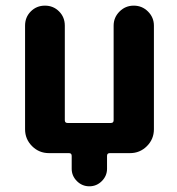

<svg xmlns="http://www.w3.org/2000/svg" viewBox="-20 -566 631 684"><path d="M528.3 -474.6V-105.5Q528.3 -70.3 503.4 -45.4Q478.5 -20.5 443.4 -20.5H371.1Q361.3 -20.5 361.3 -10.7V35.2Q361.3 60.5 342.8 79.1Q324.2 97.7 298.3 97.7Q272.5 97.7 253.9 79.1Q235.4 60.5 235.4 35.2V-10.7Q235.4 -20.5 225.6 -20.5H154.3Q119.1 -20.5 94.2 -45.4Q69.3 -70.3 69.3 -105.5V-474.6Q69.3 -504.9 89.8 -525.4Q110.4 -545.9 140.1 -545.9Q169.9 -545.9 190.4 -525.4Q210.9 -504.9 210.9 -474.6V-137.7Q210.9 -127.9 220.7 -127.9H375Q384.8 -127.9 384.8 -137.7V-474.6Q384.8 -503.9 405.8 -524.9Q426.8 -545.9 456.5 -545.9Q486.3 -545.9 507.3 -524.9Q528.3 -503.9 528.3 -474.6Z"/></svg>

Font: Gen Jyuu GothicX Bold
Style: Bold
Weight: 700
Designer: Ryoko NISHIZUKA (kana &amp; ideographs); Paul D. Hunt (Latin, Greek &amp; Cyrillic); Wenlong ZHANG (bopomofo); Sandoll C
Version: Version 1.058.20140828